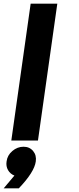

<svg xmlns="http://www.w3.org/2000/svg" viewBox="-50 -770 433 1052"><path d="M12 0 118 -750H264L158 0ZM29 192Q6 183 -6 162Q-18 141 -14 115Q-10 81 17.5 57.5Q45 34 79 34Q112 34 131.5 57.5Q151 81 146 115Q138 173 53 262H-30Z"/></svg>

Font: Oakes Grotesk Bold
Style: Italic
Weight: 700
Italic angle: -8°
Designer: Samuel Oakes
Foundry: Samuel Oakes
Version: Version 1.000;PS 001.000;hotconv 1.0.88;makeotf.lib2.5.64775